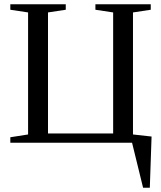

<svg xmlns="http://www.w3.org/2000/svg" viewBox="-20 -675 762 908"><path d="M608.9 -39.1 696.8 -29.3 688.5 212.9H656.7L604.5 0H28.8V-25.9L112.8 -39.1V-616.2L28.8 -628.9V-654.8H291V-628.9L207 -616.2V-43.9H515.1V-616.2L431.2 -628.9V-654.8H692.9V-628.9L608.9 -616.2Z"/></svg>

Font: Times New Roman
Style: Regular
Weight: 400
Designer: Steve Matteson
Foundry: Ascender Corporation
Version: Version 2.00.3